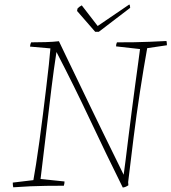

<svg xmlns="http://www.w3.org/2000/svg" viewBox="-20 -829 765 857"><path d="M528 8Q455 -139 382.5 -293Q310 -447 232 -597Q220 -519 210 -438Q200 -357 188.5 -258.5Q177 -160 161 -30L268 -19Q268 -10 265 0Q222 0 186.5 0.5Q151 1 115.5 2.5Q80 4 39 7Q37 -2 37 -14L129 -25Q134 -51 141 -96.5Q148 -142 156 -199Q164 -256 171.5 -317Q179 -378 186 -435.5Q193 -493 198 -539.5Q203 -586 205 -613L114 -621Q115 -633 119 -640Q150 -640 183.5 -641Q217 -642 243 -645Q255 -619 277 -574Q299 -529 326 -472.5Q353 -416 382.5 -355Q412 -294 440.5 -235.5Q469 -177 493 -128.5Q517 -80 532 -49Q535 -69 540.5 -113Q546 -157 553 -214.5Q560 -272 568 -333Q576 -394 583.5 -450.5Q591 -507 597 -549.5Q603 -592 605 -610L498 -622Q498 -632 502 -640Q545 -640 579.5 -640.5Q614 -641 648 -642.5Q682 -644 723 -646Q724 -642 724.5 -637Q725 -632 725 -627L637 -614Q621 -525 605 -421Q589 -317 576 -212.5Q563 -108 552 -16L553 -2Q540 7 528 8ZM405 -687 324 -780 326 -791Q333 -799 345 -805L416 -713L557 -809Q559 -808 560 -803Q561 -798 561 -794L421 -687Z"/></svg>

Font: Labrada ExtraLight
Style: Italic
Weight: 200
Italic angle: -7°
Designer: Mercedes Jáuregui
Foundry: Omnibus-Type Team
Version: Version 1.000; ttfautohint (v1.8.4.7-5d5b)